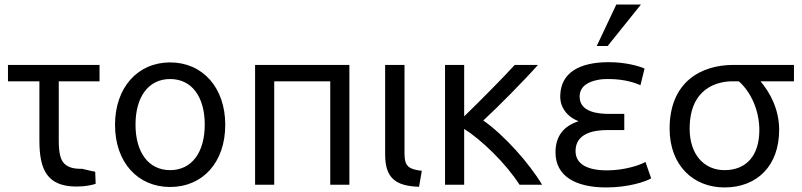

<svg xmlns="http://www.w3.org/2000/svg" viewBox="-20 -807 3520 843"><path d="M398 -53 400 0C386 5 356 12 316 12C186 12 153 -63 153 -190V-450H15V-522H417V-450H238V-191C238 -137 245 -105 263 -88C281 -71 306 -65 340 -66C367 -59 383 -56 398 -53Z M969 -259C969 -94 870 14 727 14C585 14 485 -94 485 -259C485 -423 585 -533 727 -533C869 -533 969 -423 969 -259ZM879 -260C879 -382 822 -460 727 -460C632 -460 575 -382 575 -260C575 -138 632 -60 727 -60C822 -60 879 -138 879 -260Z M1514 -522V4H1430V-450H1184V4H1100V-522Z M1832 -57 1820 13C1716 10 1671 -26 1671 -129V-522H1756V-133C1756 -74 1777 -64 1832 -57Z M2018 4H1934V-522H2018V-296C2089 -365 2197 -474 2240 -522H2342C2281 -453 2165 -336 2102 -278C2192 -215 2303 -92 2360 4H2261C2201 -90 2093 -194 2018 -241Z M2645 -59C2726 -59 2794 -84 2814 -96L2839 -24C2816 -10 2740 16 2642 16C2508 16 2419 -33 2419 -138C2419 -213 2458 -254 2520 -275C2486 -288 2457 -313 2445 -349C2441 -362 2439 -376 2440 -391C2444 -486 2521 -534 2653 -534C2729 -534 2788 -516 2810 -506L2792 -433C2771 -442 2727 -459 2657 -460C2641 -460 2624 -460 2609 -457C2563 -449 2525 -429 2525 -382C2525 -314 2609 -307 2652 -307H2721V-236H2647C2594 -236 2507 -225 2507 -144C2507 -87 2558 -59 2645 -59ZM2648 -605H2600L2686 -787H2794Z M3401 -237C3401 -79 3304 16 3161 16C3024 16 2920 -81 2920 -242C2920 -449 3060 -522 3200 -522H3466V-450H3319C3360 -402 3401 -328 3401 -237ZM3314 -236C3314 -321 3278 -402 3224 -450H3196C3133 -450 3008 -423 3008 -242C3008 -128 3072 -60 3161 -60C3256 -60 3314 -123 3314 -236Z"/></svg>

Font: Repo Regular
Style: Regular
Weight: 400
Designer: Stefan Peev
Foundry: Context Ltd
Version: Version 1.502